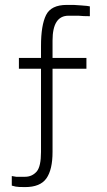

<svg xmlns="http://www.w3.org/2000/svg" viewBox="-20 -566 436 782"><path d="M147 -379Q147 -463 167.5 -504.5Q188 -546 252 -546H280L310 -544L334 -542L346 -540V-500Q319 -500 299 -502H259Q194 -502 194 -401V-330H332V-286H194V53Q194 125 169 160.5Q144 196 82 196Q54 196 44 194L28 190V151L46 154H82Q111 154 130 132Q147 111 147 53V-286H57V-330H147Z"/></svg>

Font: Bhavuka
Style: Regular
Weight: 400
Version: 2.94.0; ttfautohint (v1.2) -l 7 -r 28 -G 50 -x 13 -D deva -f